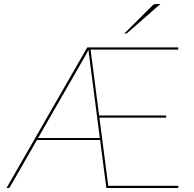

<svg xmlns="http://www.w3.org/2000/svg" viewBox="-20 -936 965 956"><path d="M12.5 0ZM414.5 -700H867.5V-689H431L473.5 -361H807.5V-350H475L519 -11H868.5L867.5 0H509.5L478.5 -239H164L29 -4Q27 0 22.5 0H12.5ZM169.5 -249H477L420 -689Q417.5 -682 414.8 -676.2Q412 -670.5 407.5 -663ZM778.5 -916 614 -772Q612 -770 609.8 -769.5Q607.5 -769 605 -769H599L739.5 -909Q743.5 -913 747.8 -914.5Q752 -916 760.5 -916Z"/></svg>

Font: Lato Hairline
Style: Regular
Weight: 100
Designer: Lukasz Dziedzic
Foundry: tyPoland Lukasz Dziedzic
Version: Version 2.007; 2014-02-27